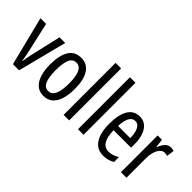

<svg xmlns="http://www.w3.org/2000/svg" viewBox="-14 -1367 1985 1985"><g transform="rotate(45 978.5 -375.0)"><path d="M139 0 4 -537H87L159 -218Q166 -188 172 -157Q178 -126 182 -93H186Q188 -110 193 -137Q198 -164 205 -197L283 -537H366L229 0Z M773 -269Q773 -186 753.5 -123Q734 -60 694 -25Q654 10 591 10Q532 10 492 -25Q452 -60 432 -122.5Q412 -185 412 -269Q412 -402 456 -474.5Q500 -547 593 -547Q679 -547 726 -476.5Q773 -406 773 -269ZM495 -269Q495 -166 518.5 -113.5Q542 -61 593 -61Q691 -61 691 -269Q691 -476 593 -476Q541 -476 518 -424.5Q495 -373 495 -269Z M961 0H880V-760H961Z M1171 0H1090V-760H1171Z M1450 -546Q1505 -546 1541 -514.5Q1577 -483 1595 -429.5Q1613 -376 1613 -309V-253H1358Q1361 -59 1477 -59Q1506 -59 1534.5 -68Q1563 -77 1593 -96V-24Q1537 10 1468 10Q1400 10 1358 -26.5Q1316 -63 1297 -125Q1278 -187 1278 -265Q1278 -402 1321.5 -474Q1365 -546 1450 -546ZM1450 -480Q1409 -480 1386 -440Q1363 -400 1359 -317H1537Q1537 -361 1528 -398Q1519 -435 1499.5 -457.5Q1480 -480 1450 -480Z M1902 -547Q1926 -547 1948 -540L1936 -456Q1919 -463 1896 -463Q1868 -463 1845.5 -439Q1823 -415 1811 -374Q1799 -333 1799 -280V0H1718V-537H1781L1792 -445H1797Q1814 -492 1840.5 -519.5Q1867 -547 1902 -547Z"/></g></svg>

Font: Noto Sans Myanmar ExtraCondensed
Style: Regular
Weight: 400
Width: 2
Designer: Monotype Design Team
Foundry: Monotype Imaging Inc.
Version: Version 2.107; ttfautohint (v1.8.4.7-5d5b)